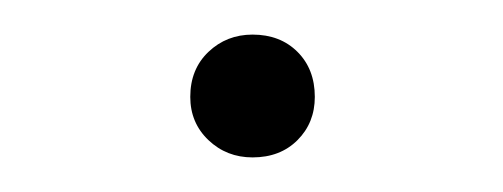

<svg xmlns="http://www.w3.org/2000/svg" viewBox="-20 -262 291 111"><path d="M126 -171Q111 -171 100.5 -181Q90 -191 90 -206Q90 -222 100.5 -232Q111 -242 126 -242Q142 -242 152 -232Q162 -222 162 -206Q162 -191 152 -181Q142 -171 126 -171Z"/></svg>

Font: Ysabeau Infant ExtraLight
Style: Regular
Weight: 250
Designer: Christian Thalmann (Catharsis Fonts)
Version: Version 2.001;gftools[0.9.30]; featfreeze: ss01,ss02,lnum